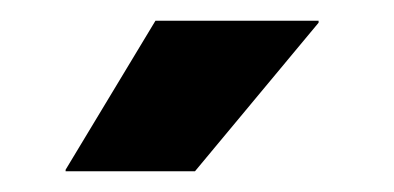

<svg xmlns="http://www.w3.org/2000/svg" viewBox="-20 -707 384 187"><path d="M43.9 -541.7 131.4 -686.8H290.3V-684.9L169.9 -540.2H43.9Z"/></svg>

Font: Anek Malayalam Medium
Style: Regular
Weight: 500
Designer: Maithili Shingre (Malayalam) & Yesha Goshar (Latin)
Foundry: Ek Type
Version: Version 1.003